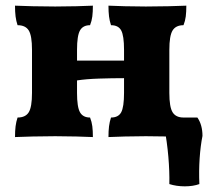

<svg xmlns="http://www.w3.org/2000/svg" viewBox="-20 -481 753 678"><path d="M33 3Q33 -19 35 -35Q37 -51 42 -66Q70 -66 81.5 -84.5Q93 -103 93 -153V-305Q93 -355 81.5 -373.5Q70 -392 42 -392Q37 -407 35 -423Q33 -439 33 -461Q56 -460 95.5 -459Q135 -458 175 -458Q213 -458 250 -459Q287 -460 308 -461Q308 -439 306 -423Q304 -407 298 -392Q273 -392 262.5 -373.5Q252 -355 252 -305V-267H418V-305Q418 -355 408 -373.5Q398 -392 372 -392Q367 -407 365 -423Q363 -439 363 -461Q384 -460 421 -459Q458 -458 495 -458Q536 -458 575.5 -459Q615 -460 638 -461Q638 -439 636 -423Q634 -407 628 -392Q601 -392 589.5 -373.5Q578 -355 578 -305V-153Q578 -103 589.5 -84.5Q601 -66 628 -66Q634 -51 636 -35Q638 -19 638 3Q615 2 575.5 1Q536 0 495 0Q458 0 421 1Q384 2 363 3Q363 -19 365 -35Q367 -51 372 -66Q398 -66 408 -84.5Q418 -103 418 -153V-205Q376 -205 330 -203.5Q284 -202 252 -197V-153Q252 -103 262.5 -84.5Q273 -66 298 -66Q304 -51 306 -35Q308 -19 308 3Q287 2 250 1Q213 0 175 0Q135 0 95.5 1Q56 2 33 3ZM578 169Q579 125 574.5 72.5Q570 20 560 -33V-66H677Q695 -40 695 -1Q688 34 685 78Q682 122 684 169Q662 177 632.5 177Q603 177 578 169Z"/></svg>

Font: Vollkorn ExtraBold
Style: Regular
Weight: 800
Designer: Friedrich Althausen
Foundry: Friedrich Althausen
Version: Version 5.000; ttfautohint (v1.8.3)